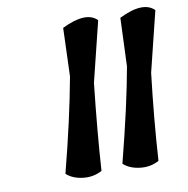

<svg xmlns="http://www.w3.org/2000/svg" viewBox="-82 -826 889 906"><g transform="rotate(-10 362.0 -373.5)"><path d="M266 -484 274 -715Q393 -773 443 -722L372 -434Q346 -196 335 -19Q293 4 243.5 -2Q194 -8 165 -35Q230 -286 266 -484ZM539 -484 548 -715Q666 -773 717 -722L646 -434Q620 -214 608 -19Q567 4 517 -2Q467 -8 438 -35Q507 -303 539 -484Z"/></g></svg>

Font: Tillana
Style: Bold
Weight: 700
Designer: Lipi Raval (Devanagari, Latin), Jonny Pinhorn (Latin)
Foundry: Indian Type Foundry
Version: Version 2.002;PS 1.0;hotconv 1.0.79;makeotf.lib2.5.61930; tt